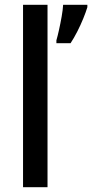

<svg xmlns="http://www.w3.org/2000/svg" viewBox="-20 -873 384 800"><path d="M178 -93H76V-853H178ZM344 -843Q338 -823 327 -796Q316 -769 302 -741.5Q288 -714 274 -693H215V-705Q220 -722 226 -749Q232 -776 237 -804.5Q242 -833 243 -853H344Z"/></svg>

Font: Noto Sans Telugu UI SemiCondensed Medium
Style: Regular
Weight: 500
Width: 4
Designer: Jelle Bosma - Monotype Design Team
Foundry: Monotype Imaging Inc.
Version: Version 2.005; ttfautohint (v1.8.4.7-5d5b)